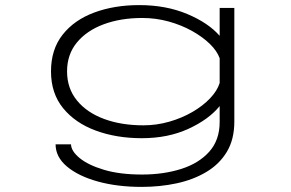

<svg xmlns="http://www.w3.org/2000/svg" viewBox="-20 -531 1140 753"><path d="M536.5 11Q436.5 11 355.8 -18.8Q275 -48.5 227.5 -106.8Q180 -165 180 -251Q180 -337.5 225.8 -395.2Q271.5 -453 350 -482Q428.5 -511 526 -511Q631 -511 714 -476.2Q797 -441.5 841.5 -390.5V-500H899V-54Q899 15.5 869.8 64.2Q840.5 113 789.2 143.5Q738 174 672.8 188Q607.5 202 535.5 202Q440 202 363.5 180.8Q287 159.5 242.5 122Q198 84.5 198 35H258.5Q259 61.5 292.5 89Q326 116.5 388 135Q450 153.5 536.5 153.5Q621.5 153.5 690.8 131.5Q760 109.5 800.8 63.8Q841.5 18 841.5 -52.5V-115Q799 -62.5 719 -25.8Q639 11 536.5 11ZM243 -251Q243 -184.5 281.8 -137Q320.5 -89.5 388.2 -64.5Q456 -39.5 542.5 -39.5Q594.5 -39.5 644 -53.8Q693.5 -68 734.8 -92Q776 -116 804 -145.5Q832 -175 841.5 -205.5V-302.5Q831.5 -331 803 -358.8Q774.5 -386.5 732.8 -409.8Q691 -433 641 -446.8Q591 -460.5 538 -460.5Q453.5 -460.5 386.8 -435.8Q320 -411 281.5 -364.2Q243 -317.5 243 -251Z"/></svg>

Font: Trispace Expanded ExtraLight
Style: Regular
Weight: 200
Width: 7
Designer: Tyler Finck
Foundry: Etcetera Type Company
Version: Version 1.210; ttfautohint (v1.8.3)